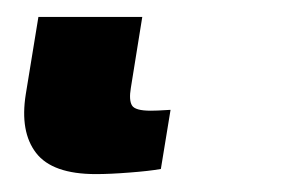

<svg xmlns="http://www.w3.org/2000/svg" viewBox="-20 38 343 222"><path d="M90.8 239.3Q40.5 239.3 21.7 214.8Q2.9 190.4 9.8 147L24.4 57.6H144.5L131.3 139.6Q128.9 153.8 132.6 159.9Q136.2 166 154.3 166Q156.7 166 162.6 165.8Q168.5 165.5 177.2 165L166 233.4Q152.3 235.8 129.9 237.5Q107.4 239.3 90.8 239.3Z"/></svg>

Font: Inter 16pt ExtraBold
Style: Italic
Weight: 800
Italic angle: -9.3988°
Version: Version 4.001;git-66647c0bb